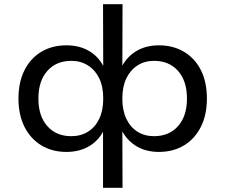

<svg xmlns="http://www.w3.org/2000/svg" viewBox="-20 -715 1074 915"><path d="M471 180V-107H480Q458 -52 410 -21.5Q362 9 297 9Q228 9 176.5 -22.5Q125 -54 96.5 -111Q68 -168 68 -245Q68 -323 96.5 -380Q125 -437 176.5 -468Q228 -499 297 -499Q362 -499 409.5 -469Q457 -439 480 -384H472L471 -695H564L563 -384H554Q578 -439 625.5 -469Q673 -499 737 -499Q806 -499 858 -467.5Q910 -436 938 -379.5Q966 -323 966 -245Q966 -168 937.5 -111Q909 -54 857.5 -22.5Q806 9 737 9Q672 9 625 -21.5Q578 -52 554 -107H563L564 180ZM320 -66Q365 -66 399.5 -87.5Q434 -109 453 -149Q472 -189 472 -245Q472 -302 453 -341.5Q434 -381 399.5 -403Q365 -425 320 -425Q248 -425 205.5 -377Q163 -329 163 -245Q163 -162 205.5 -114Q248 -66 320 -66ZM714 -66Q786 -66 828.5 -114Q871 -162 871 -245Q871 -329 828.5 -377Q786 -425 714 -425Q669 -425 635 -403Q601 -381 582 -341.5Q563 -302 563 -245Q563 -189 582 -149Q601 -109 635 -87.5Q669 -66 714 -66Z"/></svg>

Font: Nunito Sans 10pt Expanded
Style: Regular
Weight: 400
Width: 7
Designer: Vernon Adams
Foundry: Vernon Adams
Version: Version 3.101;gftools[0.9.27]